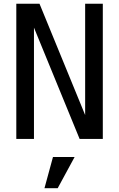

<svg xmlns="http://www.w3.org/2000/svg" viewBox="-20 -749 642 1035"><path d="M67.9 0H163.1V-600.1L409.2 0H534.2V-729H439V-128.9L192.9 -729H67.9ZM219.7 265.6H291L382.3 97.2H265.6Z"/></svg>

Font: Hack
Style: Regular
Weight: 400
Monospace: yes
Designer: Christopher Simpkins
Foundry: Christopher Simpkins
Version: Version 2.010